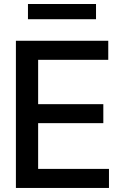

<svg xmlns="http://www.w3.org/2000/svg" viewBox="-20 -929 601 949"><path d="M58.6 0V-727.5H515.1V-633.3H168.5V-414.1H490.7V-320.3H168.5V-94.2H518.6V0ZM454.6 -909.2V-834H118.2V-909.2Z"/></svg>

Font: Inter Tight Medium
Style: Regular
Weight: 500
Designer: Rasmus Andersson
Foundry: rsms
Version: Version 3.004; ttfautohint (v1.8.4.7-5d5b)